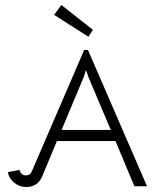

<svg xmlns="http://www.w3.org/2000/svg" viewBox="-20 -750 660 773"><path d="M354 -630 336 -602 198 -690 227 -730ZM58 -66Q65 -44 84 -44Q102 -44 108 -60L319 -549H334L572 0H521L445 -182H209L150 -40Q132 3 84 3Q58 3 36.5 -15Q15 -33 12 -57ZM318 -442 228 -227H426L335 -442Q334 -448 326 -468Z"/></svg>

Font: Bhavuka
Style: Regular
Weight: 400
Version: 2.94.0; ttfautohint (v1.2) -l 7 -r 28 -G 50 -x 13 -D deva -f